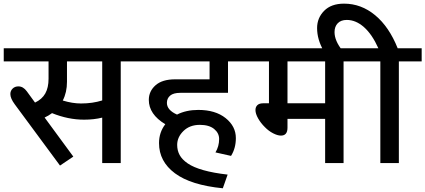

<svg xmlns="http://www.w3.org/2000/svg" viewBox="-35 -890 2321 1048"><path d="M407.2 -325.2Q470.2 -325.2 522.9 -341.8V-554.7H330.6V-443.8Q330.6 -385.7 307.6 -341.3Q360.4 -325.2 407.2 -325.2ZM365.2 -35.2 292.5 13.7 45.4 -320.8Q21.5 -353 21.5 -376.5Q21.5 -394 33.7 -406.2Q45.9 -418.5 65.4 -418.5Q91.8 -418.5 111.3 -391.6L156.2 -330.1Q194.3 -348.1 212.2 -379.9Q230 -411.6 230 -460V-554.7H-14.6V-626.5H748.5V-554.7H624V0H522.9V-248Q478 -236.8 423.8 -236.8Q336.9 -236.8 249 -272.5Q230 -258.3 208.5 -248.5Z M1207.5 63 1181.2 137.7Q1006.8 120.6 919.9 55.9Q833 -8.8 833 -108.9Q833 -167.5 867.2 -211.9Q777.3 -266.1 777.3 -344.7Q777.3 -392.1 814 -424.6Q850.6 -457 920.9 -457H1108.9V-554.7H719.2V-626.5H1333.5V-554.7H1209.5V-383.3H949.2Q911.6 -383.3 893.8 -368.2Q876 -353 876 -328.6Q876 -289.1 931.2 -264.6Q981 -290 1047.4 -290Q1140.6 -290 1196.5 -245.4Q1252.4 -200.7 1252.4 -136.2Q1252.4 -81.1 1226.1 -39.1L1141.1 -58.1Q1161.1 -91.3 1161.1 -131.3Q1161.1 -163.6 1133.8 -186Q1106.4 -208.5 1055.7 -208.5Q1000.5 -208.5 966.3 -175Q932.1 -141.6 932.1 -99.1Q932.1 -68.4 945.6 -43.7Q959 -19 990 2.2Q1021 23.4 1075.4 38.8Q1129.9 54.2 1207.5 63Z M1739.7 -554.7H1534.2V-326.2H1739.7ZM1739.7 0V-241.2H1534.2V-192.9Q1534.2 -149.9 1498.5 -149.9Q1480 -149.9 1455.8 -162.4Q1431.6 -174.8 1411.1 -195.8Q1388.2 -218.3 1373.8 -243.9Q1359.4 -269.5 1359.4 -289.1Q1359.4 -306.2 1369.9 -316.2Q1380.4 -326.2 1401.4 -326.2H1433.1V-554.7H1304.2V-626.5H1964.8V-554.7H1840.3V0Z M2041 0V-554.7H1935.5V-626.5H2030.3Q1996.1 -702.6 1951.7 -741.9Q1907.2 -781.2 1857.9 -781.2Q1825.7 -781.2 1808.3 -762.9Q1791 -744.6 1791 -714.8Q1791 -667 1834.5 -613.3H1731Q1695.8 -674.8 1695.8 -736.8Q1695.8 -792 1734.4 -831.1Q1772.9 -870.1 1842.8 -870.1Q1936.5 -870.1 2012.7 -806.9Q2088.9 -743.7 2135.7 -626.5H2266.6V-554.7H2142.1V0Z"/></svg>

Font: Khula Semibold
Style: Regular
Weight: 600
Designer: Erin McLaughlin, Steve Matteson
Version: Version 1.000;PS 1.0;hotconv 1.0.72;makeotf.lib2.5.5900